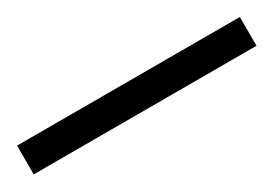

<svg xmlns="http://www.w3.org/2000/svg" viewBox="-13 17 436 306"><g transform="rotate(-30 205.0 169.5)"><path d="M0 143H410V196H0Z"/></g></svg>

Font: PTSerif
Style: Regular
Weight: 400
Designer: A.Korolkova, O.Umpeleva, V.Yefimov
Foundry: ParaType Ltd
Version: Version 1.000W OFL; ttfautohint (v1.2) -l 8 -r 50 -G 200 -x 